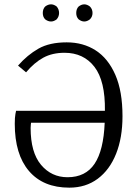

<svg xmlns="http://www.w3.org/2000/svg" viewBox="-20 -854 632 884"><path d="M287 -659Q363 -659 420.5 -622Q478 -585 511 -509.5Q544 -434 544 -319Q544 -220 514.5 -146Q485 -72 430 -31Q375 10 299 10Q179 10 113.5 -66.5Q48 -143 48 -284Q48 -314 51 -329Q54 -344 54 -344H463Q465 -481 415 -546Q365 -611 277 -611Q221 -611 179.5 -588.5Q138 -566 100 -521L63 -552Q106 -601 157 -630Q208 -659 287 -659ZM462 -289H123Q123 -289 122 -281Q121 -273 121 -265Q121 -152 169 -95Q217 -38 291 -38Q374 -38 415.5 -100Q457 -162 462 -289ZM368 -755Q355 -755 342 -765Q331 -776 331 -794Q331 -813 342 -824Q355 -834 368 -834Q381 -834 394 -824Q406 -812 406 -794Q406 -777 394 -765Q381 -755 368 -755ZM215 -755Q201 -755 188 -765Q177 -776 177 -794Q177 -813 188 -824Q201 -834 215 -834Q228 -834 241 -824Q252 -811 252 -794Q252 -778 241 -765Q228 -755 215 -755Z"/></svg>

Font: Arsenal SC
Style: Regular
Weight: 400
Designer: Andrij Shevchenko
Foundry: Stairsfor
Version: Version 2.001; ttfautohint (v1.8.4.7-5d5b)